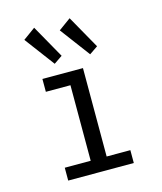

<svg xmlns="http://www.w3.org/2000/svg" viewBox="-104 -760 708 837"><g transform="rotate(-15 250.0 -341.0)"><path d="M175 -507 213 -533 129 -682 74 -642ZM335 -507 373 -533 289 -682 234 -642ZM100 0H396V-58H289V-457H106V-399H217V-58H100Z"/></g></svg>

Font: Inconsolata
Style: Regular
Weight: 400
Monospace: yes
Designer: Raph Levien, Cyreal, Brenton Simpson
Foundry: Raph Levien, Cyreal, Google
Version: Version 3.100